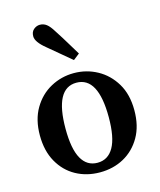

<svg xmlns="http://www.w3.org/2000/svg" viewBox="-116 -850 789 948"><g transform="rotate(-15 278.5 -376.5)"><path d="M278 14Q210 14 155.5 -16Q101 -46 69 -103Q37 -160 37 -239Q37 -319 70.5 -376Q104 -433 159 -463Q214 -493 278 -493Q342 -493 397 -463Q452 -433 486 -376.5Q520 -320 520 -239Q520 -159 487.5 -102.5Q455 -46 400.5 -16Q346 14 278 14ZM278 -35Q332 -35 360.5 -85Q389 -135 389 -238Q389 -444 278 -444Q168 -444 168 -238Q168 -135 196 -85Q224 -35 278 -35ZM328 -580 296 -555Q271 -576 244 -598.5Q217 -621 180 -652Q132 -691 132 -720Q132 -743 146.5 -755Q161 -767 178 -767Q197 -767 212 -755.5Q227 -744 244 -716Q272 -673 291 -641Q310 -609 328 -580Z"/></g></svg>

Font: Source Serif Pro SemiBold
Style: Regular
Weight: 600
Designer: Frank Grießhammer
Foundry: Adobe Systems Incorporated
Version: Version 3.001;hotconv 1.0.111;makeotfexe 2.5.65597